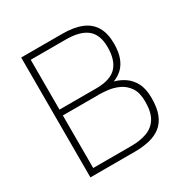

<svg xmlns="http://www.w3.org/2000/svg" viewBox="-161 -835 942 971"><g transform="rotate(-30 310.0 -350.0)"><path d="M92 0V-700H332Q399 -700 444 -681.5Q489 -663 511.5 -624.5Q534 -586 534 -527Q534 -478 521.5 -445Q509 -412 487.5 -392Q466 -372 437 -361Q468 -353 496.5 -334Q525 -315 543 -281Q561 -247 561 -193Q561 -136 546 -98.5Q531 -61 503 -39.5Q475 -18 436.5 -9Q398 0 351 0ZM128 -34H351Q402 -34 441 -48Q480 -62 502 -96.5Q524 -131 524 -193Q524 -246 503.5 -276Q483 -306 452.5 -320Q422 -334 392 -337.5Q362 -341 343 -341H128ZM128 -375H343Q425 -375 461 -413Q497 -451 497 -527Q497 -600 456.5 -633Q416 -666 332 -666H128Z"/></g></svg>

Font: TitilliumWeb ExtraLight
Style: Regular
Weight: 400
Designer: Mohamed Gaber, Accademia di Belle Arti di Urbino and others
Foundry: Kief Type Foundry, Accademia di Belle Arti di Urbino and others
Version: Version 3.000; ttfautohint (v1.8.2)